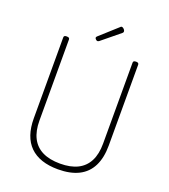

<svg xmlns="http://www.w3.org/2000/svg" viewBox="-231 -1523 1494 1702"><g transform="rotate(20 516.5 -671.5)"><path d="M518 19Q431 19 364.5 -3.5Q298 -26 253 -70.5Q208 -115 185.5 -181Q163 -247 163 -333V-1096Q163 -1106 169 -1110.5Q175 -1115 189 -1115Q204 -1115 210.5 -1110.5Q217 -1106 217 -1096V-331Q217 -233 251 -167Q285 -101 352 -68Q419 -35 518 -35Q617 -35 683 -68Q749 -101 783 -167Q817 -233 817 -331V-1096Q817 -1106 823.5 -1110.5Q830 -1115 844 -1115Q870 -1115 870 -1096V-333Q870 -218 830.5 -139Q791 -60 712.5 -20.5Q634 19 518 19ZM459 -1169Q451 -1169 442.5 -1177.5Q434 -1186 434 -1192Q434 -1196 435.5 -1199Q437 -1202 441 -1206L604 -1353Q608 -1357 611 -1359.5Q614 -1362 619 -1362Q626 -1362 633.5 -1356.5Q641 -1351 646 -1343.5Q651 -1336 651 -1329Q651 -1325 650 -1322Q649 -1319 644 -1314L474 -1175Q468 -1172 465.5 -1170.5Q463 -1169 459 -1169Z"/></g></svg>

Font: Playwrite FR Moderne ExtraLight
Style: Regular
Weight: 250
Version: Version 1.002